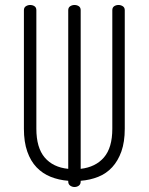

<svg xmlns="http://www.w3.org/2000/svg" viewBox="-20 -751 597 771"><path d="M456 -731Q465 -731 473 -726Q481 -721 481 -710V-234Q481 -181 467.5 -143Q454 -105 430.5 -79.5Q407 -54 374.5 -41Q342 -28 304 -25V-22Q304 -11 296.5 -5.5Q289 0 279 0Q270 0 262 -5.5Q254 -11 254 -22V-25Q216 -28 183.5 -41Q151 -54 127 -79Q103 -104 89.5 -142.5Q76 -181 76 -234V-710Q76 -721 84 -726Q92 -731 101 -731Q111 -731 118.5 -726Q126 -721 126 -710V-234Q126 -158 159.5 -118.5Q193 -79 254 -73V-710Q254 -721 262 -726Q270 -731 279 -731Q289 -731 296.5 -726Q304 -721 304 -710V-73Q364 -80 397.5 -119Q431 -158 431 -234V-710Q431 -721 438.5 -726Q446 -731 456 -731Z"/></svg>

Font: AkaAcidDosis
Style: Light
Weight: 300
Designer: Edgar Tolentino, Pablo Impallari, Igino Marini, Aka-Acid
Foundry: Edgar Tolentino, Pablo Impallari, Igino Marini, Aka-Acid
Version: Version 1.007